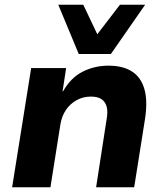

<svg xmlns="http://www.w3.org/2000/svg" viewBox="-20 -787 693 807"><path d="M31 0 111 -501H258L243 -403H245Q277 -460 327 -485.5Q377 -511 436 -511Q496 -511 534 -487Q572 -463 586.5 -414Q601 -365 590 -290L544 0H384L428 -285Q434 -317 428.5 -338Q423 -359 407 -370Q391 -381 362 -381Q329 -381 302 -366Q275 -351 257.5 -325.5Q240 -300 234 -265L192 0ZM311 -560 225 -767H330L389 -643L484 -767H590L446 -560Z"/></svg>

Font: Nunito Sans 8pt ExtraBold
Style: Italic
Weight: 800
Italic angle: -9°
Version: Version 3.101;gftools[0.9.27]